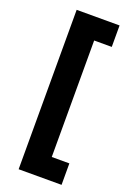

<svg xmlns="http://www.w3.org/2000/svg" viewBox="-170 -860 703 1030"><g transform="rotate(20 181.0 -345.0)"><path d="M79.5 110V-800H324.5V-677.5H224V-12.5H324.5V110Z"/></g></svg>

Font: Geologica Thin Cursive ExtraBold
Style: Regular
Weight: 800
Version: Version 1.010;gftools[0.9.28]